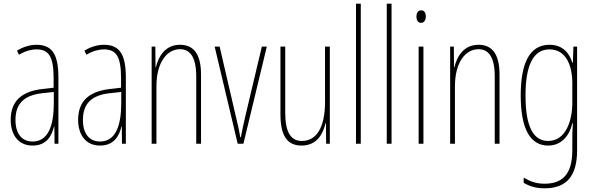

<svg xmlns="http://www.w3.org/2000/svg" viewBox="-20 -780 3222 1042"><path d="M177 -537C143 -537 104 -525 72 -505L83 -483C120 -505 153 -512 177 -512C244 -512 271 -475 271 -355V-304L210 -297C100 -284 38 -234 38 -129C38 -57 73 10 157 10C233 10 261 -43 273 -93H275L276 0H297V-358C297 -489 261 -537 177 -537ZM209 -274 272 -281V-220C272 -97 241 -12 157 -12C99 -12 64 -54 64 -129C64 -217 110 -263 209 -274Z M543 -537C509 -537 470 -525 438 -505L449 -483C486 -505 519 -512 543 -512C610 -512 637 -475 637 -355V-304L576 -297C466 -284 404 -234 404 -129C404 -57 439 10 523 10C599 10 627 -43 639 -93H641L642 0H663V-358C663 -489 627 -537 543 -537ZM575 -274 638 -281V-220C638 -97 607 -12 523 -12C465 -12 430 -54 430 -129C430 -217 476 -263 575 -274Z M957 -537C877 -537 840 -474 826 -415H824L823 -527H803V0H829V-311C829 -445 888 -513 957 -513C1011 -513 1045 -471 1045 -365V0H1071V-375C1071 -488 1030 -537 957 -537Z M1270 0H1301L1428 -527H1401L1312 -152C1303 -114 1295 -76 1287 -35H1284C1277 -77 1268 -115 1259 -152L1172 -527H1145Z M1770 -527H1744V-228C1744 -82 1694 -15 1618 -15C1560 -15 1528 -60 1528 -167V-527H1502V-159C1502 -45 1538 10 1616 10C1701 10 1733 -54 1747 -112H1749L1750 0H1770Z M1938 0V-760H1912V0Z M2105 0V-760H2079V0Z M2266 -724C2246 -724 2240 -706 2240 -690C2240 -672 2248 -656 2265 -656C2281 -656 2291 -670 2291 -691C2291 -707 2285 -724 2266 -724ZM2278 -527H2252V0H2278Z M2577 -537C2497 -537 2460 -474 2446 -415H2444L2443 -527H2423V0H2449V-311C2449 -445 2508 -513 2577 -513C2631 -513 2665 -471 2665 -365V0H2691V-375C2691 -488 2650 -537 2577 -537Z M2962 -537C2852 -537 2806 -433 2806 -262C2806 -76 2860 10 2955 10C3026 10 3071 -43 3086 -111H3089C3086 -70 3086 -43 3086 -12V35C3086 163 3035 217 2935 217C2890 217 2858 205 2822 184V212C2855 232 2892 242 2935 242C3057 242 3112 173 3112 35V-527H3092L3089 -440H3086C3071 -489 3036 -537 2962 -537ZM2962 -512C3051 -512 3086 -426 3086 -329V-221C3086 -126 3051 -15 2955 -15C2874 -15 2832 -93 2832 -262C2832 -411 2867 -512 2962 -512Z"/></svg>

Font: Noto Sans Devanagari UI ExtraCondensed Thin
Style: Regular
Weight: 100
Width: 2
Designer: Jelle Bosma - Monotype Design Team
Foundry: Monotype Imaging Inc.
Version: Version 2.004